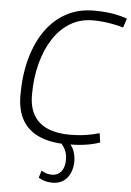

<svg xmlns="http://www.w3.org/2000/svg" viewBox="-61 -755 698 1020"><g transform="rotate(5 288.0 -245.0)"><path d="M317 10Q231 10 170.5 -16Q110 -42 79 -95Q48 -148 48 -229Q48 -337 72.5 -425.5Q97 -514 142.5 -577.5Q188 -641 252.5 -675.5Q317 -710 398 -710Q430 -710 460 -707.5Q490 -705 518.5 -699Q547 -693 576 -683L560 -634Q533 -642 507 -647Q481 -652 454 -655Q427 -658 398 -658Q331 -658 278 -626.5Q225 -595 187.5 -538Q150 -481 129.5 -404Q109 -327 109 -236Q109 -170 134.5 -127Q160 -84 209 -63Q258 -42 327 -42Q372 -42 412 -48Q452 -54 485 -64L492 -15Q456 -2 412.5 4Q369 10 317 10ZM183 200 195 161Q210 170 223.5 174Q237 178 252 178Q282 178 300.5 155.5Q319 133 319 92Q319 65 309.5 42.5Q300 20 277 -2H325Q344 15 354 41.5Q364 68 364 98Q364 131 351.5 159.5Q339 188 315.5 204Q292 220 259 220Q238 220 220 215.5Q202 211 183 200Z"/></g></svg>

Font: Georama Light
Style: Italic
Weight: 300
Italic angle: -9°
Designer: Jean-Baptiste Levee
Foundry: Production Type
Version: Version 1.001